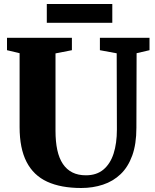

<svg xmlns="http://www.w3.org/2000/svg" viewBox="-20 -932 775 960"><path d="M386 8Q284.5 8 216 -23.5Q147.5 -55 112.8 -122.5Q78 -190 78 -296.5V-666L15 -681V-743H339.5V-681L257.5 -665V-278.5Q257.5 -223.5 266.5 -182Q275.5 -140.5 294.5 -112.2Q313.5 -84 342 -69.8Q370.5 -55.5 409.5 -55.5Q463 -55.5 497.2 -84.2Q531.5 -113 548 -164.2Q564.5 -215.5 564.5 -284.5L563.5 -665.5L479.5 -681V-743H727.5V-681L663 -666L662 -293Q662 -211.5 641.2 -154.2Q620.5 -97 583 -61.2Q545.5 -25.5 495 -8.8Q444.5 8 386 8ZM541.5 -912V-818H214V-912Z"/></svg>

Font: Merriweather 36pt Black
Style: Regular
Weight: 900
Version: Version 2.100